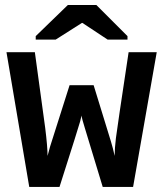

<svg xmlns="http://www.w3.org/2000/svg" viewBox="-20 -733 640 753"><path d="M502 0H382.8L313 -230Q300.8 -269 299.8 -279.8Q299.3 -275.4 294.4 -257.1Q289.6 -238.8 213.4 0H94.7L5.4 -528.3H116.7L157.2 -231.9Q166.5 -157.7 166.5 -121.6L176.3 -157.7L252.9 -398.9H347.2L415.5 -176.8Q422.9 -152.3 429.7 -121.6Q429.7 -151.9 434.6 -191.4Q439.5 -231 484.4 -528.3H594.7ZM480 -591.3V-577.6H402.3L303.2 -643.1H301.3L198.2 -577.6H120.1V-591.3L246.1 -713.4H357.9Z"/></svg>

Font: Cousine
Style: Bold
Weight: 700
Monospace: yes
Designer: Steve Matteson
Foundry: Ascender Corporation
Version: Version 1.20